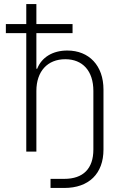

<svg xmlns="http://www.w3.org/2000/svg" viewBox="-20 -750 640 950"><path d="M230 180H298C420 180 492 109 492 -10V-307C492 -425 421 -500 313 -500C240 -500 186 -466 164 -410H160V-586H339V-631H160V-730H110V-631H9V-586H110V0H160V-300C160 -397 215 -457 303 -457C389 -457 442 -399 442 -300V-10C442 84 392 135 298 135H230Z"/></svg>

Font: JetBrains Mono Thin
Style: Regular
Weight: 100
Monospace: yes
Designer: Philipp Nurullin, Konstantin Bulenkov
Foundry: JetBrains
Version: Version 2.305